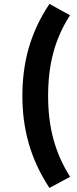

<svg xmlns="http://www.w3.org/2000/svg" viewBox="-20 -847 391 976"><path d="M336.4 51.8C257.8 -72.3 224.6 -203.1 224.6 -359.4C224.6 -515.1 255.9 -645 335.9 -769.5L231.4 -827.1C130.4 -676.3 93.8 -522.9 93.8 -359.4C93.8 -194.8 132.8 -41 231.4 108.4Z"/></svg>

Font: Winston SemiBold
Style: Regular
Weight: 600
Designer: Vernon Adams, Kim Jin-seong, David Berlow, Cristiano Sobral
Foundry: The Winston Project Authors
Version: Version 3.004